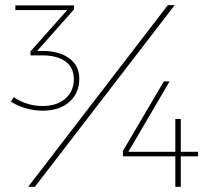

<svg xmlns="http://www.w3.org/2000/svg" viewBox="-20 -719 819 739"><path d="M285.2 -416Q285.2 -360.8 247.1 -326.9Q209 -293 144 -293Q110.8 -293 78.4 -302.5Q45.9 -312 22 -328.1L33.2 -345.2Q55.2 -329.1 84 -320.1Q112.8 -311 143.1 -311Q199.2 -311 231.7 -339.6Q264.2 -368.2 264.2 -414.1Q264.2 -459 232.2 -482.4Q200.2 -505.9 142.1 -505.9H97.2V-521L238.8 -680.2H39.1V-698.2H265.1V-683.1L123 -522.9H147.9Q210 -522 247.6 -493.9Q285.2 -465.8 285.2 -416ZM626 -699.2H652.3L114.3 0H88.4ZM654.8 -261.2H675.8V-134.8H742.2V-117.2H675.8V0H654.8V-117.2H453.1V-138.2L610.8 -405.8H632.8L474.1 -134.8H654.8Z"/></svg>

Font: Montserrat
Style: Thin
Weight: 250
Designer: Julieta Ulanovsky
Foundry: Julieta Ulanovsky
Version: Version 1.000;PS 002.000;hotconv 1.0.70;makeotf.lib2.5.58329